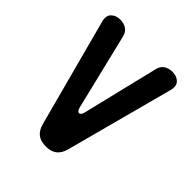

<svg xmlns="http://www.w3.org/2000/svg" viewBox="-206 -871 1011 1011"><g transform="rotate(45 300.0 -365.0)"><path d="M206 -62 46 -662Q35 -701 54 -720.5Q73 -740 106 -740Q133 -740 152.5 -727Q172 -714 178 -688L281 -263Q287 -238 300 -238Q313 -238 319 -263L422 -688Q428 -714 447.5 -727Q467 -740 494 -740Q527 -740 546 -720.5Q565 -701 554 -662L394 -62Q384 -25 361 -7.5Q338 10 300 10Q262 10 239 -7.5Q216 -25 206 -62Z"/></g></svg>

Font: Maple Mono NL ExtraBold
Style: Regular
Weight: 800
Monospace: yes
Designer: subframe7536
Version: Version 7.000